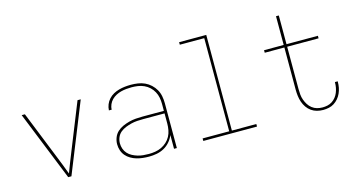

<svg xmlns="http://www.w3.org/2000/svg" viewBox="-80 -1057 2560 1388"><g transform="rotate(-15 1200.0 -363.5)"><path d="M288 0 79 -520H103L242 -173Q257 -136 271.5 -99Q286 -62 300 -24Q314 -62 328.5 -99Q343 -136 358 -173L497 -520H521L312 0Z M892 8Q869 8 845.5 5.5Q822 3 799.5 -3.5Q777 -10 756.5 -22Q736 -34 721 -51.5Q706 -69 698.5 -91.5Q691 -114 691 -138Q691 -163 700.5 -187.5Q710 -212 728.5 -229Q747 -246 770.5 -256.5Q794 -267 819 -273.5Q844 -280 869.5 -282Q895 -284 920 -284H1080V-336Q1080 -360 1075.5 -383.5Q1071 -407 1059.5 -428Q1048 -449 1030.5 -465.5Q1013 -482 991 -492Q969 -502 945.5 -505.5Q922 -509 898 -509Q878 -509 858 -507Q838 -505 818.5 -500Q799 -495 781 -485.5Q763 -476 749 -462Q735 -448 726.5 -429Q718 -410 718 -390H697Q698 -413 706.5 -434Q715 -455 730.5 -472Q746 -489 766 -500Q786 -511 808 -517Q830 -523 852.5 -525.5Q875 -528 898 -528Q924 -528 950.5 -524Q977 -520 1001 -509Q1025 -498 1045 -479.5Q1065 -461 1078 -438Q1091 -415 1096 -388.5Q1101 -362 1101 -336V0H1080V-103Q1069 -76 1049.5 -53.5Q1030 -31 1004.5 -17Q979 -3 950 2.5Q921 8 892 8ZM895 -11Q919 -11 943.5 -15Q968 -19 990 -29.5Q1012 -40 1030 -56.5Q1048 -73 1059.5 -94.5Q1071 -116 1075.5 -140.5Q1080 -165 1080 -189V-265H920Q897 -265 874.5 -263.5Q852 -262 830 -256.5Q808 -251 786.5 -242.5Q765 -234 747.5 -219.5Q730 -205 721 -183.5Q712 -162 712 -139Q712 -118 719 -98Q726 -78 740 -62.5Q754 -47 773 -37Q792 -27 812 -21Q832 -15 853 -13Q874 -11 895 -11Z M1701 0H1299V-19H1498V-716H1315V-735H1518V-19H1701Z M2195 8Q2171 8 2148.5 2Q2126 -4 2107 -17.5Q2088 -31 2074.5 -50.5Q2061 -70 2053.5 -92Q2046 -114 2043 -137.5Q2040 -161 2040 -184V-501H1893V-520H2040V-735H2061V-520H2296V-501H2061V-184Q2061 -163 2063 -142.5Q2065 -122 2072 -102.5Q2079 -83 2090 -65.5Q2101 -48 2117.5 -35Q2134 -22 2154 -16.5Q2174 -11 2195 -11Q2214 -11 2232.5 -15Q2251 -19 2267 -29.5Q2283 -40 2295 -55Q2307 -70 2314 -87.5Q2321 -105 2324.5 -123.5Q2328 -142 2328 -161V-165H2349V-161Q2349 -139 2345 -118Q2341 -97 2332 -77Q2323 -57 2309 -40.5Q2295 -24 2277 -12.5Q2259 -1 2237.5 3.5Q2216 8 2195 8Z"/></g></svg>

Font: Iosevka Thin Extended
Style: Regular
Weight: 100
Width: 7
Monospace: yes
Designer: Belleve Invis
Foundry: Belleve Invis
Version: Version 32.5.0; ttfautohint (v1.8.4)